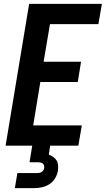

<svg xmlns="http://www.w3.org/2000/svg" viewBox="-20 -755 548 995"><path d="M9 0 131 -735H508L490 -630H239L206 -435H400L383 -330H189L152 -105H404L386 0ZM57 220 70 142H170Q176 142 182.5 141Q189 140 194.5 137Q200 134 204 128.5Q208 123 209 116Q210 110 208.5 103.5Q207 97 202.5 93Q198 89 192 87.5Q186 86 180 86H133L147 0H240L233 46Q245 51 256 58.5Q267 66 273.5 77Q280 88 281 102Q282 116 280 130Q277 150 265.5 169Q254 188 236 199.5Q218 211 197.5 215.5Q177 220 157 220Z"/></svg>

Font: Iosevka SS04 Extrabold Oblique
Style: Regular
Weight: 800
Italic angle: -9°
Monospace: yes
Designer: Belleve Invis
Foundry: Belleve Invis
Version: Version 19.0.0; ttfautohint (v1.8.4)